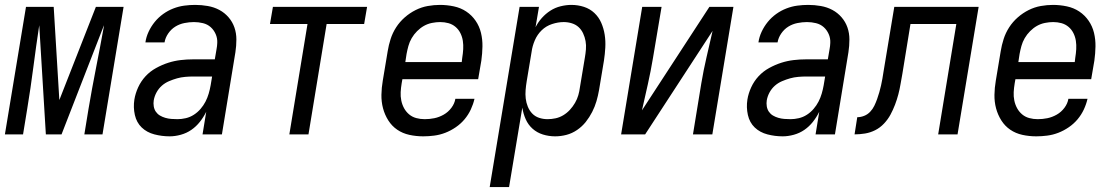

<svg xmlns="http://www.w3.org/2000/svg" viewBox="-25 -548 4545 783"><path d="M-5 0 81 -520H194L217 -140L366 -520H479L393 0H319L336 -104Q350 -187 366.5 -270.5Q383 -354 398 -437L399 -445L226 0H162L135 -445Q122 -359 111 -274Q100 -189 86 -104L69 0Z M667 8Q635 8 604.5 0Q574 -8 553 -28Q532 -48 525 -79Q518 -110 523 -142Q527 -167 538.5 -192Q550 -217 568.5 -237Q587 -257 611.5 -270.5Q636 -284 661 -292Q686 -300 711.5 -303Q737 -306 763 -306H851L858 -347Q859 -353 860 -360Q861 -367 861 -373Q862 -392 854.5 -409Q847 -426 834 -437.5Q821 -449 803 -453.5Q785 -458 766 -458Q747 -458 727 -454Q707 -450 690 -439.5Q673 -429 661 -411.5Q649 -394 646 -375H568Q571 -397 581 -418.5Q591 -440 606 -458.5Q621 -477 640.5 -491Q660 -505 682 -513.5Q704 -522 726.5 -525Q749 -528 771 -528Q797 -528 822.5 -523.5Q848 -519 869.5 -507.5Q891 -496 907 -477.5Q923 -459 931 -436Q939 -413 939 -387Q939 -361 935 -335L880 0H801L816 -92Q805 -70 790 -51Q775 -32 755.5 -18.5Q736 -5 712.5 1.5Q689 8 667 8ZM699 -62Q715 -62 732.5 -66Q750 -70 765.5 -80Q781 -90 793 -104Q805 -118 813 -133.5Q821 -149 826 -166Q831 -183 834 -200L840 -236H763Q747 -236 730 -234.5Q713 -233 697 -228.5Q681 -224 664.5 -217Q648 -210 635 -198.5Q622 -187 613.5 -171.5Q605 -156 602 -139Q600 -127 602 -114.5Q604 -102 610.5 -92.5Q617 -83 627 -77Q637 -71 649 -67.5Q661 -64 673.5 -63Q686 -62 699 -62Z M1155 0 1229 -450H1076L1088 -520H1472L1460 -450H1307L1233 0Z M1701 8Q1672 8 1644.5 2Q1617 -4 1595 -19Q1573 -34 1558.5 -57Q1544 -80 1537 -106.5Q1530 -133 1530.5 -161.5Q1531 -190 1536 -219L1556 -339Q1560 -364 1568 -389Q1576 -414 1590.5 -436.5Q1605 -459 1625.5 -477Q1646 -495 1670 -507Q1694 -519 1719.5 -523.5Q1745 -528 1769 -528Q1798 -528 1826 -522Q1854 -516 1876.5 -501Q1899 -486 1914.5 -463.5Q1930 -441 1936.5 -414Q1943 -387 1942.5 -358.5Q1942 -330 1938 -301L1925 -225H1616L1613 -208Q1610 -190 1609 -172.5Q1608 -155 1611.5 -138Q1615 -121 1623 -106.5Q1631 -92 1643.5 -81.5Q1656 -71 1672.5 -66.5Q1689 -62 1707 -62Q1727 -62 1746.5 -66Q1766 -70 1784.5 -80.5Q1803 -91 1816 -108.5Q1829 -126 1832 -145H1910Q1905 -123 1895 -101.5Q1885 -80 1869.5 -61.5Q1854 -43 1833.5 -29Q1813 -15 1791 -6.5Q1769 2 1746 5Q1723 8 1701 8ZM1858 -295 1860 -312Q1863 -330 1864 -347.5Q1865 -365 1862.5 -381.5Q1860 -398 1852.5 -413Q1845 -428 1832.5 -438.5Q1820 -449 1804 -453.5Q1788 -458 1770 -458Q1754 -458 1736.5 -454.5Q1719 -451 1704 -442.5Q1689 -434 1676 -421Q1663 -408 1654 -392.5Q1645 -377 1640.5 -360.5Q1636 -344 1633 -328L1628 -295Z M1972 215 2094 -520H2173L2159 -437Q2169 -457 2184.5 -474.5Q2200 -492 2219.5 -504.5Q2239 -517 2261.5 -522.5Q2284 -528 2305 -528Q2332 -528 2356.5 -520Q2381 -512 2399 -495Q2417 -478 2427 -455Q2437 -432 2441 -406.5Q2445 -381 2443.5 -354Q2442 -327 2438 -301L2418 -181Q2414 -158 2407.5 -135.5Q2401 -113 2390 -91.5Q2379 -70 2364 -51Q2349 -32 2328.5 -18Q2308 -4 2285 2Q2262 8 2239 8Q2213 8 2189 0.5Q2165 -7 2147 -23Q2129 -39 2119 -61.5Q2109 -84 2105 -109L2051 215ZM2208 -62Q2224 -62 2240.5 -65.5Q2257 -69 2272 -78Q2287 -87 2299 -100Q2311 -113 2320 -128.5Q2329 -144 2333.5 -160Q2338 -176 2340 -192L2360 -312Q2363 -329 2364.5 -346.5Q2366 -364 2363 -380.5Q2360 -397 2353 -412Q2346 -427 2334.5 -437.5Q2323 -448 2307 -453Q2291 -458 2274 -458Q2251 -458 2226.5 -450Q2202 -442 2184 -424.5Q2166 -407 2156 -383.5Q2146 -360 2143 -337L2123 -217Q2120 -199 2118.5 -181Q2117 -163 2119 -146Q2121 -129 2127.5 -113Q2134 -97 2145.5 -85Q2157 -73 2173.5 -67.5Q2190 -62 2208 -62Z M2508 0 2594 -520H2673L2638 -312Q2629 -258 2617 -204.5Q2605 -151 2593 -98L2868 -520H2966L2880 0H2801L2835 -208Q2844 -262 2856.5 -315.5Q2869 -369 2881 -422L2606 0Z M3167 8Q3135 8 3104.5 0Q3074 -8 3053 -28Q3032 -48 3025 -79Q3018 -110 3023 -142Q3027 -167 3038.5 -192Q3050 -217 3068.5 -237Q3087 -257 3111.5 -270.5Q3136 -284 3161 -292Q3186 -300 3211.5 -303Q3237 -306 3263 -306H3351L3358 -347Q3359 -353 3360 -360Q3361 -367 3361 -373Q3362 -392 3354.5 -409Q3347 -426 3334 -437.5Q3321 -449 3303 -453.5Q3285 -458 3266 -458Q3247 -458 3227 -454Q3207 -450 3190 -439.5Q3173 -429 3161 -411.5Q3149 -394 3146 -375H3068Q3071 -397 3081 -418.5Q3091 -440 3106 -458.5Q3121 -477 3140.5 -491Q3160 -505 3182 -513.5Q3204 -522 3226.5 -525Q3249 -528 3271 -528Q3297 -528 3322.5 -523.5Q3348 -519 3369.5 -507.5Q3391 -496 3407 -477.5Q3423 -459 3431 -436Q3439 -413 3439 -387Q3439 -361 3435 -335L3380 0H3301L3316 -92Q3305 -70 3290 -51Q3275 -32 3255.5 -18.5Q3236 -5 3212.5 1.5Q3189 8 3167 8ZM3199 -62Q3215 -62 3232.5 -66Q3250 -70 3265.5 -80Q3281 -90 3293 -104Q3305 -118 3313 -133.5Q3321 -149 3326 -166Q3331 -183 3334 -200L3340 -236H3263Q3247 -236 3230 -234.5Q3213 -233 3197 -228.5Q3181 -224 3164.5 -217Q3148 -210 3135 -198.5Q3122 -187 3113.5 -171.5Q3105 -156 3102 -139Q3100 -127 3102 -114.5Q3104 -102 3110.5 -92.5Q3117 -83 3127 -77Q3137 -71 3149 -67.5Q3161 -64 3173.5 -63Q3186 -62 3199 -62Z M3801 0 3875 -450H3688L3655 -247Q3651 -226 3647.5 -205Q3644 -184 3638.5 -163Q3633 -142 3625 -121Q3617 -100 3606.5 -80.5Q3596 -61 3580 -44Q3564 -27 3544 -17Q3524 -7 3502.5 -3.5Q3481 0 3460 0L3471 -70Q3485 -70 3499 -75.5Q3513 -81 3523.5 -92Q3534 -103 3540.5 -116.5Q3547 -130 3552 -144Q3557 -158 3561 -172Q3565 -186 3568 -199.5Q3571 -213 3573.5 -227Q3576 -241 3578 -255L3622 -520H3966L3880 0Z M4201 8Q4172 8 4144.5 2Q4117 -4 4095 -19Q4073 -34 4058.5 -57Q4044 -80 4037 -106.5Q4030 -133 4030.5 -161.5Q4031 -190 4036 -219L4056 -339Q4060 -364 4068 -389Q4076 -414 4090.5 -436.5Q4105 -459 4125.5 -477Q4146 -495 4170 -507Q4194 -519 4219.5 -523.5Q4245 -528 4269 -528Q4298 -528 4326 -522Q4354 -516 4376.5 -501Q4399 -486 4414.5 -463.5Q4430 -441 4436.5 -414Q4443 -387 4442.5 -358.5Q4442 -330 4438 -301L4425 -225H4116L4113 -208Q4110 -190 4109 -172.5Q4108 -155 4111.5 -138Q4115 -121 4123 -106.5Q4131 -92 4143.5 -81.5Q4156 -71 4172.5 -66.5Q4189 -62 4207 -62Q4227 -62 4246.5 -66Q4266 -70 4284.5 -80.5Q4303 -91 4316 -108.5Q4329 -126 4332 -145H4410Q4405 -123 4395 -101.5Q4385 -80 4369.5 -61.5Q4354 -43 4333.5 -29Q4313 -15 4291 -6.5Q4269 2 4246 5Q4223 8 4201 8ZM4358 -295 4360 -312Q4363 -330 4364 -347.5Q4365 -365 4362.5 -381.5Q4360 -398 4352.5 -413Q4345 -428 4332.5 -438.5Q4320 -449 4304 -453.5Q4288 -458 4270 -458Q4254 -458 4236.5 -454.5Q4219 -451 4204 -442.5Q4189 -434 4176 -421Q4163 -408 4154 -392.5Q4145 -377 4140.5 -360.5Q4136 -344 4133 -328L4128 -295Z"/></svg>

Font: Iosevka Term Curly Oblique
Style: Regular
Weight: 400
Italic angle: -9°
Designer: Belleve Invis
Foundry: Belleve Invis
Version: Version 32.3.0